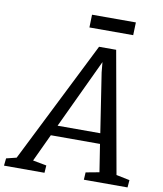

<svg xmlns="http://www.w3.org/2000/svg" viewBox="-160 -996 914 1074"><g transform="rotate(10 296.5 -458.5)"><path d="M-1.5 -56.2 -59.1 -42 -63.5 0H166.5L169.4 -42L91.8 -56.6L165 -212.9H444.3L468.8 -56.2L392.6 -42L390.1 0H638.2L641.6 -42L565.4 -57.6L441.9 -747.1H344.7ZM192.9 -272 378.4 -666 383.8 -608.4 435.5 -272ZM272.9 -844.2H521.5L523.9 -917H274.9Z"/></g></svg>

Font: Merriweather
Style: Italic
Weight: 400
Italic angle: -7.5°
Designer: Eben Sorkin
Foundry: Eben Sorkin
Version: Version 1.001